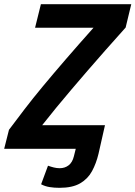

<svg xmlns="http://www.w3.org/2000/svg" viewBox="-31 -713 649 920"><path d="M254 187Q229 187 207 183.5Q185 180 166 170L199 81Q213 86 227 89.5Q241 93 255 93Q280 93 298 79Q316 65 323 36L332 0H-11L12 -91Q47 -138 86.5 -189.5Q126 -241 174.5 -299.5Q223 -358 283 -427.5Q343 -497 417 -580H137L165 -693H598L571 -581Q519 -523 473.5 -471.5Q428 -420 387.5 -373Q347 -326 310 -282.5Q273 -239 238.5 -197Q204 -155 171 -113H472L441 24Q430 70 410 107Q390 144 353 165.5Q316 187 254 187Z"/></svg>

Font: Ubuntu Sans Mono
Style: Italic
Weight: 400
Italic angle: -13.5°
Monospace: yes
Designer: Dalton Maag Ltd
Foundry: Dalton Maag Ltd
Version: Version 1.006